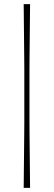

<svg xmlns="http://www.w3.org/2000/svg" viewBox="-20 -760 261 932"><path d="M95 152Q96 61 96.5 1.5Q97 -58 97.5 -96.5Q98 -135 98 -164Q98 -193 98 -223Q98 -253 98 -296Q98 -338 98 -367Q98 -396 98 -424.5Q98 -453 97.5 -491.5Q97 -530 96.5 -589.5Q96 -649 95 -740H126Q125 -649 124.5 -589.5Q124 -530 123.5 -491.5Q123 -453 123 -424.5Q123 -396 123 -367Q123 -338 123 -296Q123 -253 123 -223Q123 -193 123 -164Q123 -135 123.5 -96.5Q124 -58 124.5 1Q125 60 126 152Z"/></svg>

Font: Ojuju ExtraLight
Style: Regular
Weight: 200
Designer: Chisaokwu Joboson, Mirko Velimirovic
Foundry: Udi Foundry
Version: Version 1.000